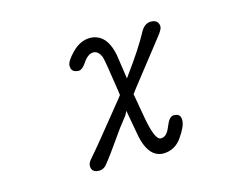

<svg xmlns="http://www.w3.org/2000/svg" viewBox="-86 -625 1173 897"><g transform="rotate(-15 500.0 -176.0)"><path d="M271.5 63.5Q254.9 81.1 254.9 96.7Q254.9 128.9 293 128.9Q310.5 128.9 325.2 114.3Q349.6 86.9 437.5 -39.1Q437.5 -39.1 475.6 -87.9L486.3 -108.4L509.8 21.5Q529.3 112.3 582 126Q590.8 128.9 601.6 128.9Q658.2 128.9 692.4 80.1Q727.5 30.3 727.5 1Q727.5 -15.6 719.7 -23.4Q711.9 -31.2 694.3 -31.2Q672.9 -31.2 657.2 8.8Q646.5 36.1 635.3 46.9Q624 57.6 609.4 57.6Q593.8 57.6 581.5 27.3Q569.3 -2.9 559.6 -58.6L539.1 -174.8L556.6 -198.2L715.8 -401.4Q728.5 -417 735.4 -428.7Q742.2 -440.4 742.2 -447.3Q742.2 -462.9 732.9 -472.2Q723.6 -481.4 704.1 -481.4Q672.9 -481.4 653.3 -444.3Q615.2 -373 537.1 -266.6L528.3 -253.9L510.7 -373Q494.1 -455.1 444.3 -474.6Q428.7 -481.4 409.2 -481.4Q363.3 -481.4 323.7 -441.9Q284.2 -402.3 284.2 -379.9Q284.2 -355.5 303.7 -349.6Q309.6 -346.7 320.3 -346.7Q337.9 -346.7 358.4 -377.9Q381.8 -412.1 407.2 -412.1Q431.6 -412.1 445.3 -378.9Q451.2 -361.3 472.7 -215.8Q472.7 -215.8 476.6 -187.5L462.9 -169.9Q310.5 19.5 271.5 63.5Z"/></g></svg>

Font: FakePearl
Style: Light
Weight: 350
Version: Version 1.2